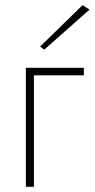

<svg xmlns="http://www.w3.org/2000/svg" viewBox="-20 -722 366 742"><path d="M80 -460V0H111V-431H304V-460ZM326 -685 299 -702 135 -542 151 -530Z"/></svg>

Font: Jost ExtraLight
Style: Regular
Weight: 250
Version: Version 3.710